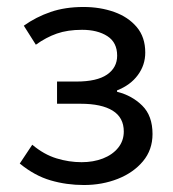

<svg xmlns="http://www.w3.org/2000/svg" viewBox="-20 -518 496 550"><path d="M220.4 12Q170.4 12 125 -1.3Q79.5 -14.5 36.6 -49.5L72.4 -103.4Q106 -75.3 141.7 -64.4Q177.5 -53.4 213.9 -53.4Q247.3 -53.4 274.8 -64Q302.3 -74.7 318.4 -94.6Q334.6 -114.6 334.6 -141.3Q334.6 -181.2 302.8 -201Q271 -220.8 210.6 -220.8H143.4V-284.4H199Q257.6 -284.4 286.6 -304.3Q315.6 -324.3 315.6 -358.6Q315.6 -396.4 287.5 -414.5Q259.3 -432.6 215.1 -432.6Q173.5 -432.6 142.8 -421.8Q112.1 -411.1 82.7 -389.9L48.2 -444.4Q83.1 -469.3 124.7 -483.6Q166.2 -498 219.4 -498Q266.9 -498 307.1 -483.7Q347.3 -469.4 371.7 -440.5Q396.1 -411.7 396.1 -367.4Q396.1 -331.7 374.9 -303Q353.8 -274.2 315.3 -259.1V-255.1Q358.1 -244.5 387.5 -215.4Q416.9 -186.3 416.9 -134.1Q416.9 -88.8 389.6 -56.1Q362.3 -23.4 317.6 -5.7Q272.8 12 220.4 12Z"/></svg>

Font: Source Sans Variable
Style: Regular
Weight: 200
Designer: Paul D. Hunt
Foundry: Adobe Systems Incorporated
Version: Version 3.006;hotconv 1.0.111;makeotfexe 2.5.65597